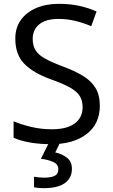

<svg xmlns="http://www.w3.org/2000/svg" viewBox="-20 -744 589 1004"><path d="M502 -191Q502 -96 433 -43Q364 10 247 10Q187 10 136 1Q85 -8 51 -24V-110Q87 -94 140.5 -81Q194 -68 251 -68Q331 -68 371.5 -99Q412 -130 412 -183Q412 -218 397 -242Q382 -266 345.5 -286.5Q309 -307 244 -330Q153 -363 106.5 -411Q60 -459 60 -542Q60 -599 89 -639.5Q118 -680 169.5 -702Q221 -724 288 -724Q347 -724 396 -713Q445 -702 485 -684L457 -607Q420 -623 376.5 -634Q333 -645 286 -645Q219 -645 185 -616.5Q151 -588 151 -541Q151 -505 166 -481Q181 -457 215 -438Q249 -419 307 -397Q370 -374 413.5 -347.5Q457 -321 479.5 -284Q502 -247 502 -191ZM356 139Q356 187 319 213.5Q282 240 208 240Q176 240 158 235V180Q167 182 182 183.5Q197 185 211 185Q247 185 266 175.5Q285 166 285 141Q285 115 258.5 103Q232 91 194 86L237 0H295L269 53Q305 61 330.5 81Q356 101 356 139Z"/></svg>

Font: Noto Sans Hebrew Droid SemiBold
Style: Regular
Weight: 600
Designer: Monotype Design Team
Foundry: Monotype Imaging Inc.
Version: Version 1.100; ttfautohint (v1.8.4.7-5d5b)